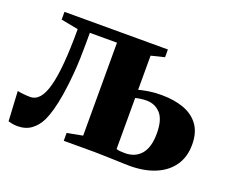

<svg xmlns="http://www.w3.org/2000/svg" viewBox="-92 -670 990 827"><g transform="rotate(20 402.5 -257.0)"><path d="M52 9Q39.5 9 29 7Q18.5 5 10 2.5L2.5 -134Q12.5 -131.5 29 -129.8Q45.5 -128 61 -128Q85.5 -128 103 -148Q120.5 -168 131.8 -210Q143 -252 148.5 -317Q154 -382 154 -472.5L75 -487.5V-523H549V-487.5L488 -472.5V-316Q506 -321 531.8 -325.2Q557.5 -329.5 590.5 -329.5Q649 -329.5 693.2 -313.5Q737.5 -297.5 762.5 -263Q787.5 -228.5 787.5 -173Q787.5 -117 760 -77.2Q732.5 -37.5 682.5 -16.5Q632.5 4.5 565 4.5Q554.5 4.5 533.5 3.8Q512.5 3 487.5 2.2Q462.5 1.5 440 0.8Q417.5 0 404 0H262V-36L333 -49.5V-475.5H208.5V-428Q208.5 -353 203.8 -293.2Q199 -233.5 191.5 -188Q184 -142.5 175 -111.2Q166 -80 157 -61.5Q142 -30 116.2 -10.5Q90.5 9 52 9ZM527 -40Q574 -40 601 -71.2Q628 -102.5 628 -167Q628 -229.5 602.8 -257.2Q577.5 -285 538 -285Q525 -285 510.8 -283Q496.5 -281 488 -278.5V-44.5Q494.5 -42 505.5 -41Q516.5 -40 527 -40Z"/></g></svg>

Font: Merriweather 96pt ExtraBold
Style: Regular
Weight: 800
Version: Version 2.100